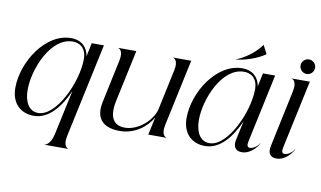

<svg xmlns="http://www.w3.org/2000/svg" viewBox="-92 -972 2291 1371"><g transform="rotate(10 1054.0 -286.5)"><path d="M186 10C297.5 10 375.5 -93.5 428.5 -212L359 111.5C342 189.5 304.5 198.5 299.5 198.5V200H471V198.5C468.5 198.5 430.5 190 447 111.5L593.5 -572.5H505L484.5 -474.5C476 -533 434.5 -583 354.5 -583C169.5 -583 23 -353 23 -164.5C23 -49 94.5 10 186 10ZM214.5 -15.5C144 -15.5 112.5 -82.5 112 -165C112 -320 213 -560.5 369.5 -560.5C435.5 -560.5 469.5 -516 469.5 -452C469.5 -283 345 -15.5 214.5 -15.5Z M1123 -88.5 1226.5 -572.5H1095V-571.5C1097.5 -571.5 1136 -562.5 1119 -484.5L1055 -184C1027.5 -97 932.5 -19.5 841.5 -19.5C788 -19.5 756.5 -43.5 744.5 -88.5C737.5 -117 739 -153.5 748 -196L828.5 -572.5H697V-571.5C699.5 -571.5 738 -562.5 721 -484.5L654.5 -170.5C645 -127 647.5 -88 661 -60C683 -12.5 736.5 10 808.5 10C921.5 10 1004.5 -59.5 1043.5 -129L1016 0H1147V-1.5C1144.5 -1.5 1106.5 -10 1123 -88.5Z M1427.5 10C1539 10 1617 -93.5 1670 -212L1639.5 -72.5C1628.5 -19.5 1650.5 8 1694 8C1761 8 1808 -57 1816.5 -80H1815.5C1809 -66.5 1779.5 -33 1746.5 -33C1727 -33 1722.5 -47.5 1730 -81.5L1835 -572.5H1746.5L1726 -474.5C1717.5 -533 1676 -583 1596 -583C1411 -583 1264.5 -353 1264.5 -164.5C1264.5 -49 1336 10 1427.5 10ZM1456 -15.5C1385.5 -15.5 1354 -82.5 1353.5 -165C1353.5 -320 1454.5 -560.5 1611 -560.5C1677 -560.5 1711 -516 1711 -452C1711 -283 1586.5 -15.5 1456 -15.5ZM1715.5 -773C1665 -702 1580 -650.5 1537 -638L1538 -637C1596.5 -640.5 1690.5 -671 1747 -711L1748 -712.5L1716.5 -773Z M1979.5 -484.5 1892.5 -73.5C1880.5 -20 1900 9.5 1946 9.5C2013 9.5 2059.5 -57 2068.5 -80H2067C2061 -66.5 2031 -33 1998.5 -33C1978.5 -33 1974 -47.5 1981.5 -81.5L2086.5 -572.5H1955V-571.5C1957.5 -571.5 1996 -562.5 1979.5 -484.5ZM2053.5 -622.5C2082.5 -622.5 2106.5 -646.5 2106.5 -675.5C2106.5 -704 2082.5 -728 2053.5 -728C2025 -728 2001 -704 2001 -675.5C2001 -646.5 2025 -622.5 2053.5 -622.5Z"/></g></svg>

Font: Beautique Display Italic
Style: Regular
Weight: 400
Italic angle: -12°
Designer: Nhat-Quang Ngo
Version: Version 1.100;Glyphs 3.2.3 (3260)